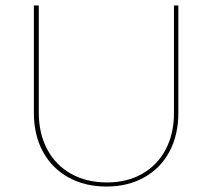

<svg xmlns="http://www.w3.org/2000/svg" viewBox="-20 -678 777 703"><path d="M104 -265V-658H122V-266Q122 -189 153 -131Q184 -73 240.5 -41.5Q297 -10 372 -10Q445 -10 500.5 -41.5Q556 -73 586.5 -130.5Q617 -188 617 -264V-658H633V-265Q633 -184 600.5 -123Q568 -62 508 -28.5Q448 5 370 5Q291 5 230.5 -28.5Q170 -62 137 -123Q104 -184 104 -265Z"/></svg>

Font: Ysabeau SC Thin
Style: Regular
Weight: 200
Designer: Christian Thalmann (Catharsis Fonts)
Version: Version 0.003